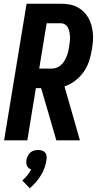

<svg xmlns="http://www.w3.org/2000/svg" viewBox="-20 -755 540 1033"><path d="M2 0 123 -735H305Q328 -735 350.5 -731.5Q373 -728 392.5 -718.5Q412 -709 427.5 -694.5Q443 -680 454 -661.5Q465 -643 471 -622Q477 -601 479.5 -578.5Q482 -556 480 -533Q478 -510 474 -487Q469 -456 459 -425.5Q449 -395 430 -368Q411 -341 384 -320.5Q357 -300 327 -290L410 0H283L234 -169L201 -281H173L127 0ZM191 -386H259Q272 -386 285 -391Q298 -396 308.5 -405.5Q319 -415 326.5 -427.5Q334 -440 339 -452.5Q344 -465 347 -478Q350 -491 352 -504Q354 -517 355.5 -530.5Q357 -544 356.5 -557Q356 -570 353.5 -582.5Q351 -595 345.5 -606Q340 -617 329.5 -623.5Q319 -630 305 -630H231ZM140 258 100 216Q115 203 127 188Q139 173 148 157Q140 154 134 149Q128 144 125 137Q122 130 121.5 122Q121 114 122 105Q124 95 129.5 84Q135 73 143.5 65.5Q152 58 163 55Q174 52 185 52Q196 52 206 55Q216 58 222.5 65.5Q229 73 230.5 84Q232 95 230 105Q227 127 219.5 148Q212 169 200 188.5Q188 208 173 225.5Q158 243 140 258Z"/></svg>

Font: Iosevka SS18 Extrabold
Style: Italic
Weight: 800
Italic angle: -9°
Monospace: yes
Designer: Belleve Invis
Foundry: Belleve Invis
Version: Version 25.1.1; ttfautohint (v1.8.4)